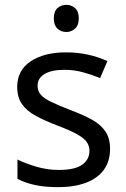

<svg xmlns="http://www.w3.org/2000/svg" viewBox="-20 -762 519 792"><path d="M254 -742Q274 -742 289.5 -728.5Q305 -715 305 -686Q305 -658 289.5 -644Q274 -630 254 -630Q232 -630 217 -644Q202 -658 202 -686Q202 -715 217 -728.5Q232 -742 254 -742ZM434 -148Q434 -96 408 -61Q382 -26 334 -8Q286 10 220 10Q164 10 123.5 1Q83 -8 52 -24V-104Q84 -88 129.5 -74.5Q175 -61 222 -61Q289 -61 319 -82.5Q349 -104 349 -140Q349 -160 338 -176Q327 -192 298.5 -208Q270 -224 217 -244Q165 -264 128 -284Q91 -304 71 -332Q51 -360 51 -404Q51 -472 106.5 -509Q162 -546 252 -546Q301 -546 343.5 -536.5Q386 -527 423 -510L393 -440Q359 -454 322 -464Q285 -474 246 -474Q192 -474 163.5 -456.5Q135 -439 135 -409Q135 -387 148 -371.5Q161 -356 191.5 -341.5Q222 -327 273 -307Q324 -288 360 -268Q396 -248 415 -219.5Q434 -191 434 -148Z"/></svg>

Font: binaryv115
Style: Book
Weight: 400
Designer: Jelle Bosma - Monotype Design Team
Foundry: Monotype Imaging Inc.
Version: Version 2.003